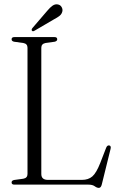

<svg xmlns="http://www.w3.org/2000/svg" viewBox="-20 -876 556 911"><path d="M239.5 -678 196 -672Q176 -668 176 -649.5V-50.5Q176 -22.5 207.5 -22.5H369Q399 -22.5 418 -38.8Q437 -55 456 -103.5L483.5 -174.5Q488.5 -187.5 498 -186Q508.5 -184 504.5 -169L463 -1Q459 15.5 449 15.5Q440 15.5 429.5 7.8Q419 0 399.5 0H48Q35 0 35 -10.5Q35 -19.5 47 -22L90.5 -28Q110.5 -31.5 110.5 -50.5V-649.5Q110.5 -668.5 90.5 -672L47 -678Q35 -680.5 35 -689.5Q35 -700 48 -700H239Q251.5 -700 251.5 -689.5Q251.5 -681 239.5 -678ZM203.5 -824Q217 -840.5 229.2 -849Q241.5 -857.5 254 -855Q266 -853 272 -843Q278 -833 276 -822.5Q273 -809 262.5 -800.8Q252 -792.5 236.5 -784.5L142.5 -729.5Q135 -725.5 131.5 -730.5Q128 -734.5 133.5 -742.5Z"/></svg>

Font: Fraunces 144pt S050 Light
Style: Regular
Weight: 300
Version: Version 1.000; ttfautohint (v1.8.3)